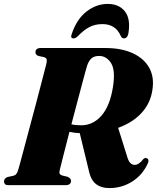

<svg xmlns="http://www.w3.org/2000/svg" viewBox="-26 -945 800 980"><path d="M728.5 -111Q701 -51 648.2 -18Q595.5 15 532.5 15Q449 15 430 -63.5L381 -265.5Q352.5 -266.5 328.5 -272Q310 -200.5 295.8 -144.8Q281.5 -89 278.5 -75Q275.5 -62 279.2 -57Q283 -52 292.5 -49L319.5 -42.5Q336.5 -34.5 336.5 -22Q336.5 0 308.5 0H18Q4.5 0 -0.5 -5.2Q-5.5 -10.5 -5.5 -19Q-5.5 -27.5 -0.2 -33.2Q5 -39 12.5 -41.5L43 -48Q52.5 -50.5 57.5 -57.5Q62.5 -64.5 66.5 -76.5Q69 -84.5 77.5 -115.5Q86 -146.5 98.2 -193Q110.5 -239.5 125 -293.5Q139.5 -347.5 153.8 -401.2Q168 -455 180 -501.2Q192 -547.5 200.2 -578.8Q208.5 -610 210 -617Q214 -634 212.5 -641.5Q211 -649 198 -653.5L170 -659.5Q155 -665 155 -678Q155 -700 182.5 -700H510.5Q594.5 -700 652.8 -672.8Q711 -645.5 737 -596.5Q763 -547.5 751 -481Q740.5 -415.5 695 -367Q649.5 -318.5 577 -292.5L624 -142.5Q635.5 -103.5 661.5 -103.5Q683 -103.5 705 -132.5Q713.5 -141 722.5 -137.5Q737.5 -132 728.5 -111ZM418.5 -609.5Q415.5 -600.5 407.8 -571.8Q400 -543 388.8 -500.8Q377.5 -458.5 364.5 -409.2Q351.5 -360 338.5 -310.5Q351 -307.5 363.5 -306.5Q376 -305.5 388.5 -305.5Q449 -305.5 492 -354.8Q535 -404 550.5 -500.5Q564 -586.5 540.8 -623Q517.5 -659.5 480 -659.5Q454 -659.5 440.2 -646.5Q426.5 -633.5 418.5 -609.5ZM497 -822Q458 -822 429 -806.2Q400 -790.5 372 -761Q359.5 -749 350 -749Q331 -749 340.5 -772.5Q366 -848 416 -886.5Q466 -925 524 -925Q581.5 -925 611.8 -886.5Q642 -848 629 -772.5Q624 -749 605.5 -749Q596.5 -749 590.5 -761Q564.5 -822 497 -822Z"/></svg>

Font: Fraunces 72pt S000 Black
Style: Italic
Weight: 900
Italic angle: -16°
Version: Version 1.000; ttfautohint (v1.8.3)